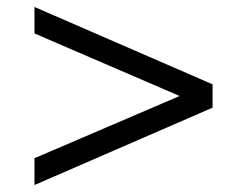

<svg xmlns="http://www.w3.org/2000/svg" viewBox="-20 -560 711 551"><path d="M79 -29V-106L499 -286V-283L79 -464V-540L590 -318V-251Z"/></svg>

Font: Nunito Sans 7pt SemiExpanded
Style: Regular
Weight: 400
Width: 6
Designer: Vernon Adams
Foundry: Vernon Adams
Version: Version 3.101;gftools[0.9.27]